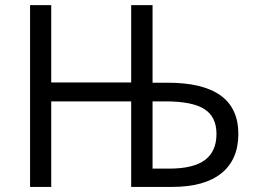

<svg xmlns="http://www.w3.org/2000/svg" viewBox="-20 -734 993 754"><path d="M916 -208Q916 -107.4 849.6 -53.7Q783.2 0 655.8 0H495.1V-335.9H181.2V0H98.1V-713.9H181.2V-410.2H495.1V-713.9H579.1V-409.2H638.2Q916 -409.2 916 -208ZM579.1 -71.8H644Q739.7 -71.8 784.9 -105.7Q830.1 -139.6 830.1 -208Q830.1 -274.9 783 -305.4Q735.8 -335.9 628.9 -335.9H579.1Z"/></svg>

Font: XL-Viking
Style: Regular
Weight: 400
Foundry: Ascender Corporation
Version: Version 1.10 March 23, 2015